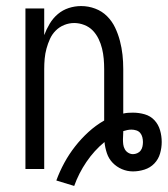

<svg xmlns="http://www.w3.org/2000/svg" viewBox="-20 -558 554 634"><path d="M225 56Q240 14 265.5 -23.5Q291 -61 325 -89Q327 -70 333 -52Q339 -34 352 -20.5Q365 -7 382.5 0.5Q400 8 419 8Q438 8 457 2Q476 -4 489.5 -18Q503 -32 508.5 -51Q514 -70 514 -89Q514 -109 508.5 -128Q503 -147 490 -161Q477 -175 458 -180.5Q439 -186 419 -186Q411 -186 403 -185.5Q395 -185 387 -183V-330Q387 -354 384.5 -377Q382 -400 376 -423Q370 -446 360 -467Q350 -488 333.5 -504.5Q317 -521 294.5 -529.5Q272 -538 248 -538Q227 -538 207 -531.5Q187 -525 171 -511.5Q155 -498 144 -479.5Q133 -461 126 -442V-530H64V0H126V-330Q126 -347 127.5 -364Q129 -381 133.5 -397.5Q138 -414 145 -429.5Q152 -445 164 -457Q176 -469 192 -475.5Q208 -482 225 -482Q242 -482 258.5 -475.5Q275 -469 286.5 -457Q298 -445 305.5 -429.5Q313 -414 317 -397.5Q321 -381 322.5 -364Q324 -347 324 -330V-160Q296 -144 272 -122Q248 -100 228 -74.5Q208 -49 192.5 -20.5Q177 8 166 38ZM419 -49Q411 -49 403.5 -53.5Q396 -58 392 -65.5Q388 -73 387 -81Q386 -89 386 -98Q386 -104 386.5 -110Q387 -116 387 -122V-125Q393 -127 400 -128.5Q407 -130 414 -130Q422 -130 430 -127.5Q438 -125 443 -119Q448 -113 450 -105Q452 -97 452 -89Q452 -82 450.5 -74.5Q449 -67 444.5 -61Q440 -55 433 -52Q426 -49 419 -49Z"/></svg>

Font: Iosevka SS09 Light
Style: Regular
Weight: 300
Monospace: yes
Designer: Belleve Invis
Foundry: Belleve Invis
Version: Version 5.2.1; ttfautohint (v1.8.3)